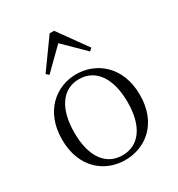

<svg xmlns="http://www.w3.org/2000/svg" viewBox="-189 -912 968 1047"><g transform="rotate(-30 295.0 -388.5)"><path d="M294 14C421 14 540 -74 540 -255C540 -435 419 -526 294 -526C170 -526 50 -435 50 -255C50 -75 168 14 294 14ZM294 -16C191 -16 127 -101 127 -254C127 -407 191 -495 294 -495C397 -495 462 -407 462 -254C462 -101 397 -16 294 -16ZM423 -595 439 -610 309 -791H281L151 -610L167 -595L295 -721Z"/></g></svg>

Font: Noto Serif HK Light
Style: Regular
Weight: 300
Designer: Ryoko NISHIZUKA 西塚涼子 (kana & ideographs); Frank Grießhammer (Latin, Greek & Cyrillic); Wenlong ZHANG 张文龙 (bopomofo); San
Foundry: Adobe
Version: Version 2.001;hotconv 1.1.0;makeotfexe 2.6.0